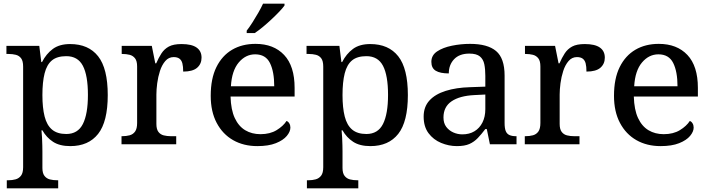

<svg xmlns="http://www.w3.org/2000/svg" viewBox="-20 -786 3854 1046"><path d="M17 240V196H26Q47 196 65 191Q83 186 94.5 171Q106 156 106 125V-423Q106 -454 95 -468.5Q84 -483 66 -487.5Q48 -492 27 -492H15V-536H194L205 -448H209Q232 -493 268 -519.5Q304 -546 362 -546Q462 -546 514.5 -479.5Q567 -413 567 -268Q567 -123 514.5 -56.5Q462 10 363 10Q305 10 269 -13.5Q233 -37 211 -76H206Q208 -58 209 -36Q210 -14 210.5 5.5Q211 25 211 38V129Q211 158 222.5 172.5Q234 187 252 191.5Q270 196 291 196H297V240ZM341 -56Q404 -56 431.5 -110.5Q459 -165 459 -269Q459 -375 431.5 -427.5Q404 -480 341 -480Q291 -480 263 -457Q235 -434 223 -386.5Q211 -339 211 -268Q211 -199 223 -151.5Q235 -104 263.5 -80Q292 -56 341 -56Z M642 0V-44H645Q668 -44 686.5 -49Q705 -54 716 -69.5Q727 -85 727 -116V-424Q727 -454 715.5 -468.5Q704 -483 686 -487.5Q668 -492 646 -492H643V-536H807L826 -441H831Q844 -471 859.5 -495Q875 -519 900 -532.5Q925 -546 969 -546Q1024 -546 1051 -527Q1078 -508 1078 -472Q1078 -438 1054 -417Q1030 -396 978 -396Q978 -424 973.5 -441Q969 -458 957.5 -466.5Q946 -475 926 -475Q899 -475 880.5 -453.5Q862 -432 851.5 -399.5Q841 -367 836.5 -332.5Q832 -298 832 -271V-111Q832 -82 843 -67.5Q854 -53 872 -48.5Q890 -44 911 -44H940V0Z M1382 10Q1307 10 1250 -22.5Q1193 -55 1160.5 -116.5Q1128 -178 1128 -264Q1128 -358 1159 -420.5Q1190 -483 1244.5 -515Q1299 -547 1372 -547Q1471 -547 1528 -486.5Q1585 -426 1585 -307V-260H1236Q1238 -188 1259 -143Q1280 -98 1316 -76.5Q1352 -55 1399 -55Q1451 -55 1487 -77Q1523 -99 1541 -127Q1550 -124 1556 -114Q1562 -104 1562 -91Q1562 -69 1542.5 -45.5Q1523 -22 1483 -6Q1443 10 1382 10ZM1474 -316Q1474 -396 1450.5 -443Q1427 -490 1370 -490Q1318 -490 1280.5 -445.5Q1243 -401 1238 -316ZM1324 -619Q1339 -638 1355.5 -664Q1372 -690 1387.5 -717Q1403 -744 1413 -766H1530V-756Q1521 -743 1502 -723Q1483 -703 1459.5 -681Q1436 -659 1412.5 -639.5Q1389 -620 1368 -606H1324Z M1652 240V196H1661Q1682 196 1700 191Q1718 186 1729.5 171Q1741 156 1741 125V-423Q1741 -454 1730 -468.5Q1719 -483 1701 -487.5Q1683 -492 1662 -492H1650V-536H1829L1840 -448H1844Q1867 -493 1903 -519.5Q1939 -546 1997 -546Q2097 -546 2149.5 -479.5Q2202 -413 2202 -268Q2202 -123 2149.5 -56.5Q2097 10 1998 10Q1940 10 1904 -13.5Q1868 -37 1846 -76H1841Q1843 -58 1844 -36Q1845 -14 1845.5 5.5Q1846 25 1846 38V129Q1846 158 1857.5 172.5Q1869 187 1887 191.5Q1905 196 1926 196H1932V240ZM1976 -56Q2039 -56 2066.5 -110.5Q2094 -165 2094 -269Q2094 -375 2066.5 -427.5Q2039 -480 1976 -480Q1926 -480 1898 -457Q1870 -434 1858 -386.5Q1846 -339 1846 -268Q1846 -199 1858 -151.5Q1870 -104 1898.5 -80Q1927 -56 1976 -56Z M2469 10Q2425 10 2383 -7.5Q2341 -25 2314.5 -60.5Q2288 -96 2288 -151Q2288 -204 2319.5 -238.5Q2351 -273 2408.5 -291Q2466 -309 2541 -311L2624 -314V-373Q2624 -409 2618.5 -436Q2613 -463 2594.5 -478.5Q2576 -494 2537 -494Q2483 -494 2454 -463.5Q2425 -433 2425 -386Q2378 -386 2354 -400.5Q2330 -415 2330 -449Q2330 -485 2361.5 -506Q2393 -527 2442 -537Q2491 -547 2541 -547Q2636 -547 2682.5 -508Q2729 -469 2729 -374V-116Q2729 -88 2735 -72.5Q2741 -57 2755 -50.5Q2769 -44 2791 -44H2794V0H2649L2632 -83H2624Q2603 -55 2583 -34Q2563 -13 2537 -1.5Q2511 10 2469 10ZM2499 -54Q2537 -54 2565 -71Q2593 -88 2608.5 -119Q2624 -150 2624 -191V-271L2564 -268Q2484 -264 2440 -234Q2396 -204 2396 -146Q2396 -115 2411 -95Q2426 -75 2449.5 -64.5Q2473 -54 2499 -54Z M2839 0V-44H2842Q2865 -44 2883.5 -49Q2902 -54 2913 -69.5Q2924 -85 2924 -116V-424Q2924 -454 2912.5 -468.5Q2901 -483 2883 -487.5Q2865 -492 2843 -492H2840V-536H3004L3023 -441H3028Q3041 -471 3056.5 -495Q3072 -519 3097 -532.5Q3122 -546 3166 -546Q3221 -546 3248 -527Q3275 -508 3275 -472Q3275 -438 3251 -417Q3227 -396 3175 -396Q3175 -424 3170.5 -441Q3166 -458 3154.5 -466.5Q3143 -475 3123 -475Q3096 -475 3077.5 -453.5Q3059 -432 3048.5 -399.5Q3038 -367 3033.5 -332.5Q3029 -298 3029 -271V-111Q3029 -82 3040 -67.5Q3051 -53 3069 -48.5Q3087 -44 3108 -44H3137V0Z M3579 10Q3504 10 3447 -22.5Q3390 -55 3357.5 -116.5Q3325 -178 3325 -264Q3325 -358 3356 -420.5Q3387 -483 3441.5 -515Q3496 -547 3569 -547Q3668 -547 3725 -486.5Q3782 -426 3782 -307V-260H3433Q3435 -188 3456 -143Q3477 -98 3513 -76.5Q3549 -55 3596 -55Q3648 -55 3684 -77Q3720 -99 3738 -127Q3747 -124 3753 -114Q3759 -104 3759 -91Q3759 -69 3739.5 -45.5Q3720 -22 3680 -6Q3640 10 3579 10ZM3671 -316Q3671 -396 3647.5 -443Q3624 -490 3567 -490Q3515 -490 3477.5 -445.5Q3440 -401 3435 -316Z"/></svg>

Font: ET Text
Style: Regular
Weight: 470
Designer: Monotype Design Team
Foundry: Monotype Imaging Inc.
Version: Version 2.009